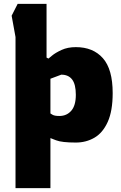

<svg xmlns="http://www.w3.org/2000/svg" viewBox="-20 -726 626 990"><path d="M60 244V-535L40 -645L71 -706H220V-429L230 -424Q230 -424 248 -439Q266 -454 297.5 -468.5Q329 -483 371 -483Q460 -483 510.5 -426Q561 -369 561 -246Q561 -154 535.5 -97.5Q510 -41 467 -16Q424 9 371 9Q299 9 269.5 -2.5Q240 -14 240 -14V244ZM286 -128Q324 -128 347.5 -155Q371 -182 371 -237Q371 -291 352 -316Q333 -341 296 -341L240 -320V-141Q240 -141 250.5 -134.5Q261 -128 286 -128Z"/></svg>

Font: Rowdies
Style: Regular
Weight: 400
Designer: Jaikishan Patel
Version: Version 1.000; ttfautohint (v1.8.3)